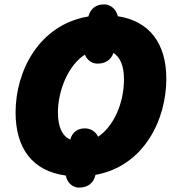

<svg xmlns="http://www.w3.org/2000/svg" viewBox="-20 -794 809 875"><path d="M340 61C378 61 407 42 415 3C636 -37 738 -248 738 -435C738 -595 662 -698 517 -720C509 -754 482 -774 455 -774C419 -774 392 -756 383 -719C156 -681 51 -468 51 -282C51 -118 128 -14 280 6C286 40 312 61 340 61ZM427 -171C416 -195 392 -209 367 -209C335 -209 310 -193 300 -158C263 -175 244 -215 244 -282C244 -381 291 -497 367 -545C377 -519 400 -504 424 -504C459 -504 486 -520 497 -553C528 -533 545 -493 545 -433C545 -321 496 -216 427 -171Z"/></svg>

Font: Noto Sans Black
Style: Italic
Weight: 900
Italic angle: -12°
Designer: Monotype Design Team
Foundry: Monotype Imaging Inc.
Version: Version 2.013